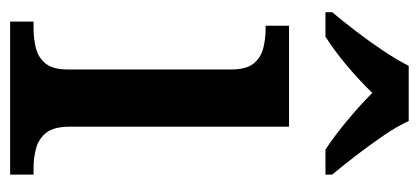

<svg xmlns="http://www.w3.org/2000/svg" viewBox="-238 -568 806 369"><g transform="rotate(90 164.5 -383.0)"><path d="M21 0V-45H34Q54 -45 72 -49.5Q90 -54 101.5 -68Q113 -82 113 -111V-425Q113 -454 101.5 -468Q90 -482 72 -486.5Q54 -491 34 -491H29V-536H223V-115Q223 -84 234.5 -69.5Q246 -55 264 -50Q282 -45 302 -45H315V0ZM3 -619Q19 -638 39 -664Q59 -690 77 -717Q95 -744 106 -766H212Q222 -744 240.5 -717Q259 -690 279 -664Q299 -638 315 -619V-606H267Q241 -623 211 -648Q181 -673 158 -696Q136 -673 106.5 -648Q77 -623 50 -606H3Z"/></g></svg>

Font: Noto Serif NP Hmong Medium
Style: Regular
Weight: 500
Designer: Dalton Maag Ltd
Foundry: Dalton Maag Ltd
Version: Version 1.001; ttfautohint (v1.8.4.7-5d5b)